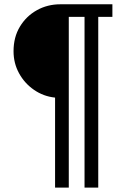

<svg xmlns="http://www.w3.org/2000/svg" viewBox="-20 -706 640 896"><path d="M237 169.5V-250.5Q182.5 -256.2 138.5 -286.8Q94.5 -317.2 68.9 -364.1Q43.2 -410.9 43.2 -466.8Q43.2 -532.5 72.8 -581.5Q102.2 -630.5 151.8 -658.2Q201.4 -686 261.5 -686H504.5V-627.2H438.5V169.5H374.5V-627.2H301V169.5Z"/></svg>

Font: Chivo Mono Medium
Style: Regular
Weight: 500
Monospace: yes
Designer: Hector Gatti
Foundry: Omnibus-Type
Version: Version 1.008